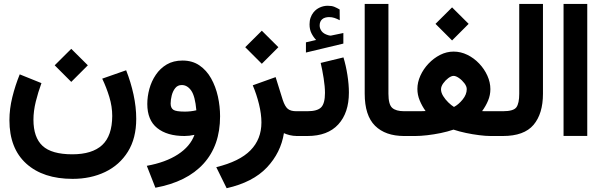

<svg xmlns="http://www.w3.org/2000/svg" viewBox="-20 -697 3082 984"><path d="M260.3 -362.3 345.2 -446.8 430.2 -362.3 345.2 -277.3ZM503.9 -293.9 626.5 -336.9Q650.4 -276.4 664.3 -212.4Q678.2 -148.4 678.2 -87.9Q678.2 11.7 635.5 80.3Q592.8 148.9 519 184.3Q445.3 219.7 352.1 219.7Q201.2 219.7 114.7 141.6Q28.3 63.5 28.3 -81.1Q28.3 -139.2 43.2 -199.2Q58.1 -259.3 81.1 -315.9L192.4 -271Q175.3 -224.6 163.3 -176Q151.4 -127.4 151.4 -83.5Q151.4 7.3 198 50.5Q244.6 93.8 350.6 93.8Q452.6 93.8 503.7 46.4Q554.7 -1 555.2 -102.5Q555.2 -150.9 540.3 -200Q525.4 -249 503.9 -293.9Z M976.6 -5.9Q950.2 0 925.3 0Q836.4 0 785.6 -40.8Q734.9 -81.5 734.9 -164.1Q734.9 -202.6 745.6 -241.7Q756.3 -280.8 778.6 -313.7Q800.8 -346.7 834.7 -366.7Q868.7 -386.7 915.5 -386.7Q965.8 -386.7 1002.2 -361.8Q1038.6 -336.9 1062 -295.2Q1085.4 -253.4 1096.7 -202.6Q1107.9 -151.9 1107.9 -100.6Q1107.9 48.8 1022.9 142.1Q938 235.4 776.4 265.1L732.4 152.8Q829.1 135.3 892.1 94.2Q955.1 53.2 976.6 -5.9ZM986.3 -131.8Q980 -204.1 960 -232.7Q939.9 -261.2 911.6 -261.2Q890.6 -261.2 878.2 -245.6Q865.7 -230 860.1 -207.8Q854.5 -185.5 854.5 -166.5Q854.5 -144 868.2 -134.5Q881.8 -125 927.7 -125Q958 -125 986.3 -131.8Z M1236.8 -455.1 1321.8 -539.6 1406.7 -455.1 1321.8 -370.1ZM1435.1 -14.6Q1419.4 85.4 1347.7 161.4Q1275.9 237.3 1141.6 267.6L1088.4 159.7Q1208 130.4 1263.9 73.2Q1319.8 16.1 1319.8 -69.3Q1319.8 -112.3 1307.4 -163.1Q1294.9 -213.9 1275.4 -259.8L1392.6 -301.8L1429.2 -184.6Q1440.4 -150.9 1455.3 -138.9Q1470.2 -127 1498 -127H1517.1V0H1503.4Q1481.9 0 1464.6 -4.4Q1447.3 -8.8 1435.1 -14.6Z M1768.1 -222.7Q1768.1 -118.7 1713.6 -59.3Q1659.2 0 1555.7 0H1497.1V-127H1555.7Q1606 -127 1625.7 -146.7Q1645.5 -166.5 1645.5 -221.2Q1645.5 -252.4 1638.7 -296.1Q1631.8 -339.8 1623.5 -374.5L1740.2 -402.8Q1752.9 -361.3 1760.5 -312.7Q1768.1 -264.2 1768.1 -222.7ZM1600.1 -492.2Q1585.4 -507.8 1575.9 -527.1Q1566.4 -546.4 1566.4 -572.3Q1566.4 -591.3 1571.8 -606.4Q1577.1 -621.6 1586.4 -633.3Q1599.6 -649.9 1619.1 -658.7Q1638.7 -667.5 1659.2 -667.5Q1680.2 -667.5 1693.4 -662.1Q1706.5 -656.7 1720.7 -648.4L1721.2 -593.3Q1706.5 -601.1 1693.8 -605.2Q1681.2 -609.4 1666 -609.4Q1657.2 -609.4 1647.5 -606.9Q1637.7 -604.5 1630.4 -597.7Q1618.2 -586.4 1618.2 -565.9Q1618.2 -550.8 1628.4 -537.1Q1638.7 -523.4 1662.1 -516.6Q1664.6 -516.1 1667 -515.4Q1669.4 -514.6 1671.9 -514.6Q1674.3 -514.6 1676.3 -514.6L1739.7 -527.8V-473.6L1547.9 -427.7V-480Z M2063.5 0H2051.3Q1955.1 0 1902.1 -52.5Q1849.1 -105 1849.1 -217.3V-676.8H1970.7V-216.8Q1970.7 -161.6 1990 -144.3Q2009.3 -127 2051.3 -127H2063.5Z M2211.9 -574.7 2296.9 -659.2 2381.8 -574.7 2296.9 -489.7ZM2450.7 -127.4Q2463.4 -127 2473.4 -127Q2483.4 -127 2491.7 -127H2538.1V0H2493.2Q2469.2 0 2436 -4.2Q2402.8 -8.3 2368.2 -15.6Q2333.5 -22.9 2304.2 -32.7Q2274.4 -22.5 2238.8 -15.1Q2203.1 -7.8 2168.9 -3.9Q2134.8 0 2109.4 0H2043.9V-127H2109.9Q2122.1 -127 2133.8 -127Q2145.5 -127 2161.1 -127.9Q2142.6 -153.8 2130.9 -182.4Q2119.1 -210.9 2119.1 -241.2Q2119.1 -275.4 2134.5 -309.3Q2149.9 -343.3 2176.3 -371.1Q2202.6 -398.9 2235.8 -415.8Q2269 -432.6 2304.7 -432.6Q2341.3 -432.6 2375.2 -416Q2409.2 -399.4 2435.8 -371.3Q2462.4 -343.3 2477.8 -309.1Q2493.2 -274.9 2493.2 -240.2Q2493.2 -209.5 2481.4 -181.4Q2469.7 -153.3 2450.7 -127.4ZM2304.7 -308.1Q2293 -308.1 2277.8 -296.9Q2262.7 -285.6 2251.5 -269.8Q2240.2 -253.9 2240.2 -239.3Q2240.2 -222.7 2251.2 -204.8Q2262.2 -187 2277.6 -172.1Q2293 -157.2 2306.6 -148.9Q2330.1 -161.1 2351.1 -187Q2372.1 -212.9 2372.1 -240.2Q2372.1 -254.4 2360.1 -270.3Q2348.1 -286.1 2332.3 -297.1Q2316.4 -308.1 2304.7 -308.1Z M2518.6 0V-127H2558.1Q2611.8 -127 2626.5 -147.2Q2641.1 -167.5 2641.1 -216.3V-676.8H2762.7V-216.8Q2762.7 -114.3 2714.4 -57.1Q2666 0 2557.6 0Z M2868.2 -676.8H2989.7V-0.5H2868.2Z"/></svg>

Font: Vazir
Style: Bold
Weight: 700
Designer: Saber Rastikerdar
Foundry: Saber Rastikerdar
Version: Version 30.0.0